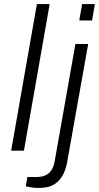

<svg xmlns="http://www.w3.org/2000/svg" viewBox="-20 -743 489 947"><path d="M35 0 162 -723H225L98 0ZM371 -642 385 -723H448L434 -642ZM171 184Q158 184 147 183Q136 182 125.5 180Q115 178 107 176L115 130H163Q198 130 220 112Q242 94 249 56L352 -526H415L312 52Q307 85 292.5 115.5Q278 146 249.5 165Q221 184 171 184Z"/></svg>

Font: Archivo Expanded ExtraLight
Style: Italic
Weight: 250
Width: 7
Italic angle: -10°
Designer: Hector Gatti
Foundry: Omnibus-Type
Version: Version 2.001